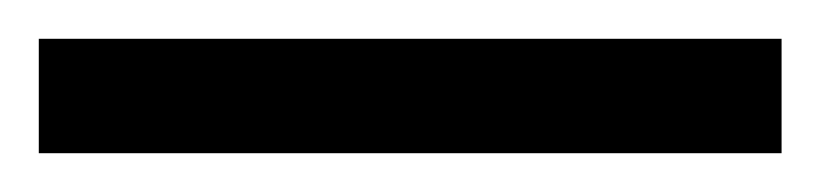

<svg xmlns="http://www.w3.org/2000/svg" viewBox="-25 63 423 99"><path d="M-5 142V83H378V142Z"/></svg>

Font: Noto Serif Hebrew ExtraCondensed
Style: Bold
Weight: 700
Width: 2
Designer: Monotype Design Team
Foundry: Monotype Imaging Inc.
Version: Version 2.004; ttfautohint (v1.8.4.7-5d5b)